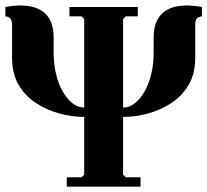

<svg xmlns="http://www.w3.org/2000/svg" viewBox="-35 -696 773 716"><path d="M538 -555Q538 -607 560.5 -635.5Q583 -664 623.5 -672Q664 -680 718 -670V-635Q705 -634 699 -626.5Q693 -619 693 -605V-480Q693 -422 669 -380.5Q645 -339 605 -312.5Q565 -286 518 -273Q471 -260 424 -260V-45L434 -35H489V0H214V-35H269L279 -45V-260Q233 -260 185.5 -273Q138 -286 98 -312.5Q58 -339 34 -380.5Q10 -422 10 -480V-605Q10 -619 4 -626.5Q-2 -634 -15 -635V-670Q39 -680 79.5 -672Q120 -664 142.5 -635.5Q165 -607 165 -555V-500Q165 -459 173.5 -422Q182 -385 198 -356.5Q214 -328 234.5 -311.5Q255 -295 279 -295V-625L269 -635H224V-670H479V-635H434L424 -625V-295Q448 -295 468.5 -311.5Q489 -328 505 -356.5Q521 -385 529.5 -422Q538 -459 538 -500Z"/></svg>

Font: Brygada 1918
Style: Regular
Weight: 400
Designer: Mateusz Machalski | Borys Kosmynka | Przemek Hoffer
Foundry: NIEPODLEGLA 2018
Version: Version 3.006